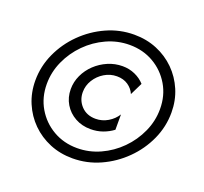

<svg xmlns="http://www.w3.org/2000/svg" viewBox="-130 -785 1136 1071"><g transform="rotate(20 437.5 -249.5)"><path d="M402.1 133.3Q329.2 133.3 267 107.6Q204.9 81.9 158.3 35.8Q111.8 -10.4 85.8 -71.9Q59.7 -133.3 59.7 -204.9Q59.7 -288.9 94.8 -366Q129.9 -443.1 190.6 -503.1Q251.4 -563.2 329.2 -598.3Q406.9 -633.3 492.4 -633.3Q565.3 -633.3 627.4 -607.6Q689.6 -581.9 736.1 -535.8Q782.6 -489.6 808.7 -428.1Q834.7 -366.7 834.7 -295.1Q834.7 -211.1 799.7 -134Q764.6 -56.9 703.8 3.1Q643.1 63.2 565.3 98.3Q487.5 133.3 402.1 133.3ZM441 -54.2Q390.3 -54.2 349.7 -76.7Q309 -99.3 285.4 -138.5Q261.8 -177.8 261.8 -227.1Q261.8 -270.1 280.2 -309.7Q298.6 -349.3 330.9 -379.9Q363.2 -410.4 404.5 -428.1Q445.8 -445.8 491 -445.8Q530.6 -445.8 564.9 -430.6Q599.3 -415.3 622.9 -388.9L586.8 -315.3Q574.3 -344.4 546.9 -363.2Q519.4 -381.9 480.6 -381.9Q441 -381.9 406.6 -361.1Q372.2 -340.3 351.4 -306.6Q330.6 -272.9 330.6 -234Q330.6 -186.1 362.8 -152.1Q395.1 -118.1 447.9 -118.1Q486.8 -118.1 520.5 -138.2Q554.2 -158.3 573.6 -189.6V-98.6Q545.8 -77.8 512.5 -66Q479.2 -54.2 441 -54.2ZM406.9 70.8Q477.8 70.8 542.7 41.3Q607.6 11.8 658.3 -39.2Q709 -90.3 738.5 -155.6Q768.1 -220.8 768.1 -291.7Q768.1 -371.5 730.9 -434.4Q693.8 -497.2 630.6 -534Q567.4 -570.8 487.5 -570.8Q416.7 -570.8 351.7 -541.3Q286.8 -511.8 236.1 -460.8Q185.4 -409.7 155.9 -344.4Q126.4 -279.2 126.4 -208.3Q126.4 -129.2 163.5 -66Q200.7 -2.8 264.2 34Q327.8 70.8 406.9 70.8Z"/></g></svg>

Font: Afacad
Style: Italic
Weight: 400
Italic angle: -14°
Designer: Kristian Moeller
Foundry: Dicotype
Version: Version 1.000